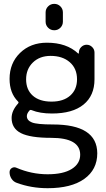

<svg xmlns="http://www.w3.org/2000/svg" viewBox="-20 -782 559 1009"><path d="M117.2 -365.2Q117.2 -310.5 152.3 -279.3Q187.5 -248 251 -248Q313.5 -248 349.1 -279.8Q384.8 -311.5 384.8 -365.2Q384.8 -421.9 346.7 -455.1Q308.6 -488.3 246.1 -488.3Q188.5 -488.3 152.8 -453.6Q117.2 -418.9 117.2 -365.2ZM230.5 133.8Q312.5 133.8 356.9 106Q401.4 78.1 401.4 31.2Q401.4 -57.6 249 -57.6Q138.7 -57.6 89.8 -82.5Q41 -107.4 41 -162.1Q41 -200.2 75.2 -238.3Q80.1 -244.1 74.2 -249Q30.3 -293 30.3 -367.2Q30.3 -450.2 85.4 -503.9Q140.6 -557.6 226.6 -557.6Q330.1 -557.6 390.6 -501Q391.6 -500 393.1 -500.5Q394.5 -501 394.5 -502.9V-505.9Q394.5 -522.5 406.7 -534.7Q418.9 -546.9 435.5 -546.9Q452.1 -546.9 464.4 -534.7Q476.6 -522.5 476.6 -505.9V-365.2Q476.6 -279.3 418.9 -232.4Q361.3 -185.5 252.9 -185.5Q189.5 -185.5 146.5 -203.1Q139.6 -206.1 134.8 -201.2Q121.1 -185.5 121.1 -171.9Q121.1 -149.4 147.5 -138.7Q173.8 -127.9 257.8 -127.9Q490.2 -127.9 491.2 23.4Q491.2 109.4 422.9 158.2Q354.5 207 230.5 207Q143.6 207 67.4 178.7Q50.8 172.9 40.5 157.2Q30.3 141.6 30.3 123Q30.3 108.4 42 101.1Q53.7 93.8 66.4 99.6Q145.5 133.8 230.5 133.8ZM219.7 -668V-716.8Q219.7 -735.4 232.9 -748.5Q246.1 -761.7 265.1 -761.7Q284.2 -761.7 297.4 -748.5Q310.5 -735.4 310.5 -716.8V-668Q310.5 -649.4 297.4 -636.2Q284.2 -623 265.1 -623Q246.1 -623 232.9 -636.2Q219.7 -649.4 219.7 -668Z"/></svg>

Font: Gen Jyuu Gothic P Regular
Style: Regular
Weight: 400
Designer: [Source Han Sans]
Ryoko NISHIZUKA  (kana & ideographs); Paul D. Hunt (Latin, Greek & Cyrillic); Wenlong ZHANG  (bopomofo
Version: Version 1.002.20150607